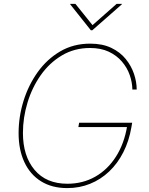

<svg xmlns="http://www.w3.org/2000/svg" viewBox="-20 -963 771 993"><path d="M327.6 9.8Q248.5 9.8 192.1 -25.4Q135.7 -60.5 106 -124.5Q76.2 -188.5 76.2 -274.4Q76.2 -358.9 101.6 -440.9Q127 -522.9 175 -590.1Q223.1 -657.2 291.5 -697.3Q359.9 -737.3 446.3 -737.3Q510.3 -737.3 555.9 -715.3Q601.6 -693.4 630.4 -657.7Q659.2 -622.1 673.1 -580.6Q687 -539.1 687 -500H664.6Q664.1 -537.1 650.9 -575Q637.7 -612.8 610.6 -644.5Q583.5 -676.3 542.5 -695.6Q501.5 -714.8 445.8 -714.8Q364.7 -714.8 300.3 -676.5Q235.8 -638.2 190.9 -574.5Q146 -510.7 122.3 -432.6Q98.6 -354.5 98.6 -275.4Q98.6 -156.2 158.7 -84.5Q218.8 -12.7 328.6 -12.7Q408.2 -12.7 472.7 -49.3Q537.1 -85.9 579.8 -153.1Q622.6 -220.2 637.7 -311.5L647 -305.7H385.3L389.2 -328.1H663.6L659.7 -305.7Q647.5 -233.9 617.9 -175.8Q588.4 -117.7 544.7 -76.2Q501 -34.7 446 -12.5Q391.1 9.8 327.6 9.8ZM370.1 -942.9 458.5 -833 583 -942.9H610.4L609.9 -940.4L457.5 -806.6H449.7L343.3 -940.4L343.8 -942.9Z"/></svg>

Font: Inter 16pt Thin
Style: Italic
Weight: 250
Italic angle: -9.3988°
Version: Version 4.001;git-66647c0bb